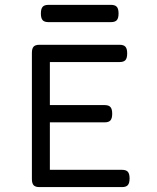

<svg xmlns="http://www.w3.org/2000/svg" viewBox="-20 -762 640 782"><path d="M177.2 -742.2Q160.6 -742.2 153.6 -734.1Q146.5 -726.1 146.5 -707Q146.5 -688 153.6 -679.9Q160.6 -671.9 177.2 -671.9H432.1Q448.7 -671.9 455.8 -679.9Q462.9 -688 462.9 -707Q462.9 -726.1 455.8 -734.1Q448.7 -742.2 432.1 -742.2ZM140.6 -579.6Q124 -579.6 116.9 -572Q109.9 -564.5 109.9 -546.4V-33.2Q109.9 -15.1 116.9 -7.6Q124 0 140.6 0H183.1V-579.6ZM160.6 -70.3V0H477.1Q493.7 0 500.7 -8.1Q507.8 -16.1 507.8 -35.2Q507.8 -54.2 500.7 -62.3Q493.7 -70.3 477.1 -70.3ZM160.6 -334V-263.7H406.2Q422.9 -263.7 429.9 -271.7Q437 -279.8 437 -298.8Q437 -317.9 429.9 -325.9Q422.9 -334 406.2 -334ZM160.6 -579.6V-509.3H467.3Q483.9 -509.3 491 -517.3Q498 -525.4 498 -544.4Q498 -563.5 491 -571.5Q483.9 -579.6 467.3 -579.6Z"/></svg>

Font: Courier Prime Code
Style: Regular
Weight: 400
Designer: Alan Dague-Greene
Foundry: Quote-Unquote Apps
Version: Version 3.18